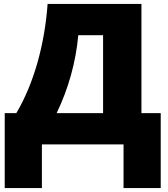

<svg xmlns="http://www.w3.org/2000/svg" viewBox="-20 -734 855 976"><path d="M699 -714H222C207 -507 152 -309 63 -159H4V222H193V0H608V222H797V-159H699ZM504 -555V-159H268C328 -284 365 -416 378 -555Z"/></svg>

Font: Noto Sans UI Black
Style: Regular
Weight: 900
Designer: Monotype Design Team
Foundry: Monotype Imaging Inc.
Version: Version 1.901